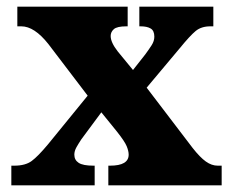

<svg xmlns="http://www.w3.org/2000/svg" viewBox="-20 -556 693 576"><path d="M14 0V-59H23Q56 -59 75 -73Q94 -87 124 -123L243 -269L125 -424Q83 -477 44 -477H32V-536H363V-477H359Q331 -477 321.5 -468.5Q312 -460 312 -448Q312 -429 333 -402L379 -346L416 -393Q427 -408 435 -420.5Q443 -433 443 -446Q443 -464 432 -470.5Q421 -477 402 -477H398V-536H620V-477H611Q584 -477 567 -463Q550 -449 519 -411L420 -293L558 -112Q580 -84 597.5 -71.5Q615 -59 633 -59H645V0H305V-59H310Q366 -59 366 -92Q366 -103 360 -117.5Q354 -132 331 -161L284 -219L224 -138Q216 -126 209.5 -114.5Q203 -103 203 -92Q203 -76 216 -67.5Q229 -59 260 -59H264V0Z"/></svg>

Font: Noto Serif Lao SemiCondensed Black
Style: Regular
Weight: 900
Width: 4
Designer: Monotype Design Team
Foundry: Monotype Imaging Inc.
Version: Version 2.003; ttfautohint (v1.8.4.7-5d5b)